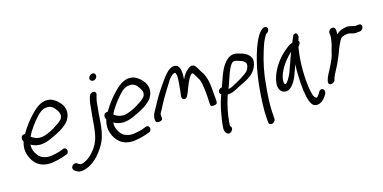

<svg xmlns="http://www.w3.org/2000/svg" viewBox="-83 -1157 3657 1832"><g transform="rotate(-15 1745.5 -241.0)"><path d="M536 -327C577 -392 556 -451 530 -486C507 -515 475 -544 438 -555C362 -576 301 -530 251 -479C205 -433 154 -370 117 -304C101 -303 90 -297 85 -294C67 -269 77 -248 84 -237C69 -183 70 -147 83 -107C111 -19 181 45 299 29C334 24 368 16 398 6L439 -8C449 -10 455 -15 459 -18C473 -40 467 -60 456 -67C450 -72 442 -74 432 -71H431L389 -55C365 -47 339 -42 308 -37C248 -28 201 -49 178 -79C156 -107 137 -142 140 -191C162 -179 187 -169 217 -167C270 -163 321 -184 362 -204C419 -230 493 -266 536 -325ZM161 -264C189 -326 242 -394 282 -437C312 -469 338 -489 374 -493C426 -500 449 -473 471 -442C488 -418 503 -386 481 -352C465 -331 435 -311 408 -296V-295C374 -271 335 -253 293 -239C240 -222 193 -238 161 -264Z M477 153 495 165C513 178 534 182 557 178C659 161 735 75 783 -8C847 -113 837 -250 851 -357C856 -402 854 -425 866 -464L872 -486C879 -503 869 -522 850 -522C831 -522 815 -509 808 -493V-492L801 -468C797 -453 792 -434 791 -415C786 -368 780 -310 776 -258C771 -183 763 -85 724 -23C694 30 648 79 599 101C574 113 558 118 541 108L524 97C510 86 489 93 478 105C460 124 469 142 477 153ZM875 -625C893 -625 911 -639 915 -657C919 -676 908 -694 887 -694C870 -694 851 -678 847 -661C842 -639 857 -625 875 -625Z M1353 -327C1394 -392 1373 -451 1347 -486C1324 -515 1292 -544 1255 -555C1179 -576 1118 -530 1068 -479C1022 -433 971 -370 934 -304C918 -303 907 -297 902 -294C884 -269 894 -248 901 -237C886 -183 887 -147 900 -107C928 -19 998 45 1116 29C1151 24 1185 16 1215 6L1256 -8C1266 -10 1272 -15 1276 -18C1290 -40 1284 -60 1273 -67C1267 -72 1259 -74 1249 -71H1248L1206 -55C1182 -47 1156 -42 1125 -37C1065 -28 1018 -49 995 -79C973 -107 954 -142 957 -191C979 -179 1004 -169 1034 -167C1087 -163 1138 -184 1179 -204C1236 -230 1310 -266 1353 -325ZM978 -264C1006 -326 1059 -394 1099 -437C1129 -469 1155 -489 1191 -493C1243 -500 1266 -473 1288 -442C1305 -418 1320 -386 1298 -352C1282 -331 1252 -311 1225 -296V-295C1191 -271 1152 -253 1110 -239C1057 -222 1010 -238 978 -264Z M1433 -185C1442 -202 1453 -222 1464 -245C1480 -277 1569 -424 1586 -448C1598 -464 1610 -476 1618 -483C1624 -489 1632 -492 1638 -494C1652 -497 1649 -496 1657 -486C1661 -476 1663 -462 1663 -443V-441C1663 -402 1656 -345 1652 -302C1647 -267 1642 -238 1665 -231C1697 -222 1710 -265 1721 -293C1727 -309 1735 -328 1742 -347C1760 -389 1777 -429 1800 -446C1811 -453 1818 -443 1828 -426L1846 -395V-394C1860 -375 1869 -354 1874 -323C1884 -273 1892 -188 1893 -128L1894 -129L1895 -111C1898 -92 1941 -96 1955 -107C1959 -113 1961 -119 1962 -126V-127L1961 -148C1960 -159 1958 -177 1956 -203C1950 -296 1941 -385 1893 -443C1881 -461 1874 -480 1859 -498C1843 -523 1813 -531 1780 -499C1752 -479 1734 -449 1717 -414C1720 -472 1721 -541 1678 -557C1647 -569 1615 -550 1593 -531C1579 -518 1564 -502 1548 -481C1531 -459 1506 -423 1472 -372C1420 -293 1410 -265 1376 -206C1358 -176 1343 -147 1348 -112L1351 -96C1356 -77 1400 -80 1413 -95C1418 -102 1418 -111 1417 -119L1415 -134C1413 -152 1418 -162 1432 -184Z M2018 -188 2023 -185C2004 -135 1988 -77 1978 -21C1968 36 1958 90 1957 138C1957 165 1967 179 1979 190C2007 216 2057 164 2031 136H2030L2026 132C2024 123 2027 100 2028 82C2034 14 2052 -75 2076 -148L2082 -166C2131 -166 2168 -190 2207 -211C2256 -237 2329 -262 2370 -320C2394 -353 2413 -407 2398 -442C2379 -485 2331 -506 2284 -516C2271 -520 2258 -525 2237 -523C2217 -523 2194 -514 2176 -499C2103 -441 2079 -336 2046 -246H2042C2034 -244 2024 -240 2019 -234C2002 -217 2006 -197 2017 -188ZM2225 -457C2238 -459 2243 -455 2258 -451C2294 -441 2339 -426 2334 -388C2327 -341 2301 -320 2267 -299H2266C2232 -272 2189 -254 2149 -230C2134 -222 2120 -216 2103 -215C2107 -226 2111 -239 2116 -251C2142 -320 2160 -394 2191 -435C2205 -452 2209 -457 2224 -457Z M2398 210C2423 225 2453 199 2453 173V172L2451 160C2451 151 2451 132 2448 105C2443 30 2449 -65 2459 -166C2467 -267 2489 -377 2520 -475C2540 -539 2550 -570 2575 -612C2582 -624 2586 -629 2587 -629L2588 -630L2601 -639C2608 -645 2613 -654 2615 -663C2619 -682 2607 -696 2590 -696C2581 -696 2571 -692 2565 -687L2554 -678C2526 -655 2505 -613 2489 -576C2460 -512 2437 -428 2418 -339C2396 -233 2383 -86 2381 4C2377 78 2381 132 2385 185C2387 207 2392 207 2398 210Z M2866 -485C2870 -498 2874 -514 2878 -526C2878 -542 2870 -569 2847 -560C2840 -558 2835 -554 2832 -549C2826 -536 2814 -508 2805 -484C2769 -472 2745 -451 2713 -422C2663 -379 2612 -312 2583 -242C2557 -177 2546 -113 2575 -75C2597 -46 2642 -39 2679 -73C2730 -119 2752 -202 2779 -278C2776 -234 2777 -187 2779 -143C2782 -61 2792 37 2815 96C2827 122 2838 140 2857 147C2910 163 2948 119 2967 94L2980 72C3006 25 2950 -12 2925 49L2911 68C2907 73 2897 85 2894 84L2893 83H2892C2888 82 2877 74 2866 57C2858 35 2851 4 2845 -34C2831 -136 2827 -270 2847 -402C2848 -413 2849 -421 2851 -430C2860 -437 2886 -475 2866 -485ZM2772 -404C2748 -344 2728 -277 2705 -218C2690 -178 2655 -118 2642 -120C2641 -120 2638 -120 2634 -121C2620 -140 2626 -188 2645 -231C2674 -300 2728 -365 2772 -404Z M3455 -420C3497 -427 3505 -491 3462 -486H3454C3446 -484 3439 -484 3427 -482C3426 -482 3424 -483 3421 -484L3405 -487C3397 -489 3391 -491 3384 -492L3366 -495C3345 -499 3325 -492 3310 -489H3309L3289 -482H3288C3272 -474 3256 -464 3240 -451C3241 -472 3244 -511 3226 -519C3199 -534 3165 -501 3171 -476C3172 -467 3174 -465 3174 -456C3175 -433 3170 -403 3163 -371C3160 -358 3157 -345 3154 -336L3153 -335C3149 -318 3145 -305 3141 -289L3137 -272C3136 -266 3136 -265 3133 -258C3127 -243 3128 -248 3128 -242C3115 -212 3100 -180 3085 -151C3070 -122 3050 -90 3041 -58L3036 -38C3033 -24 3038 -6 3059 -6C3078 -6 3095 -18 3101 -33V-34L3106 -53C3120 -95 3150 -139 3171 -186V-187C3182 -215 3199 -245 3208 -275C3215 -295 3223 -317 3230 -332L3242 -358L3256 -386C3267 -409 3283 -419 3306 -424L3319 -427C3332 -430 3347 -430 3360 -427C3373 -425 3388 -414 3415 -417C3425 -417 3435 -418 3447 -420Z"/></g></svg>

Font: Stray Cat
Style: ExBdCnObl
Weight: 800
Version: Version 1.0